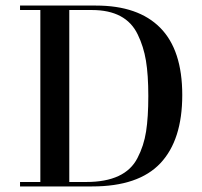

<svg xmlns="http://www.w3.org/2000/svg" viewBox="-20 -670 727 690"><path d="M311 0H52V-16H125V-634H52V-650H325Q477 -650 556 -570Q635 -490 635 -328.5Q635 -167 556.5 -83.5Q478 0 311 0ZM475 -546Q433 -634 310 -634H229V-16H290Q430 -16 474 -102Q497 -146 505 -197.5Q513 -249 513 -325Q513 -401 504.5 -452Q496 -503 475 -546Z"/></svg>

Font: Elsie
Style: Regular
Weight: 400
Designer: Alejandro Inler
Foundry: Alejandro Inler
Version: 1.002